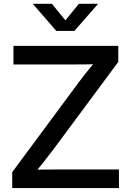

<svg xmlns="http://www.w3.org/2000/svg" viewBox="-20 -962 669 982"><path d="M42.5 0V-81.5L382.8 -541Q407.2 -573.7 433.8 -606.4Q460.4 -639.2 487.8 -671.4L500 -634.3Q455.6 -632.8 411.1 -632.6Q366.7 -632.3 322.8 -632.3H48.8V-727.5H585V-645.5L250.5 -194.3Q224.6 -159.7 196.8 -125Q168.9 -90.3 140.1 -56.2L127.9 -93.3Q172.4 -94.7 216.3 -95Q260.3 -95.2 304.2 -95.2H588.4V0ZM245.6 -942.4 314.5 -857.9 383.3 -942.4H480V-940.4L360.4 -803.7H268.1L149.4 -940.4V-942.4Z"/></svg>

Font: Inter 24pt Medium
Style: Regular
Weight: 500
Designer: Rasmus Andersson
Foundry: rsms
Version: Version 4.001;git-66647c0bb